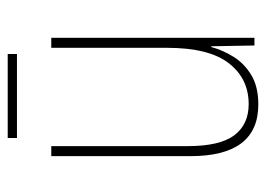

<svg xmlns="http://www.w3.org/2000/svg" viewBox="-116 -564 690 498"><g transform="rotate(-90 229.0 -315.0)"><path d="M380 -527V0H360L358 -112H356Q348 -82 330.5 -54Q313 -26 283 -8Q253 10 207 10Q73 10 73 -166V-527H99V-173Q99 -90 127 -52.5Q155 -15 208 -15Q274 -15 314 -66.5Q354 -118 354 -227V-527ZM338 -640V-616H120V-640Z"/></g></svg>

Font: Noto Sans Lao Looped Condensed Thin
Style: Regular
Weight: 100
Width: 3
Designer: Mark Frömberg, Ben Mitchell
Foundry: The Fontpad Ltd
Version: Version 1.002; ttfautohint (v1.8.4.7-5d5b)